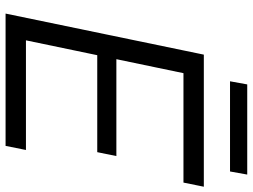

<svg xmlns="http://www.w3.org/2000/svg" viewBox="-132 -798 929 706"><g transform="rotate(90 333.0 -444.5)"><path d="M29.4 0 180.4 -729H666.1L650.9 -654.1H227.6L253.7 -678.9L123.1 -52.3L107.9 -74.9H531L516 0ZM165.1 -337.1 177.4 -407.4H553.4L539 -337.1ZM278.4 -825.3 289.9 -888.6H621.4L610 -825.3Z"/></g></svg>

Font: Mona Sans ExtraLight
Style: Italic
Weight: 200
Italic angle: -11.6951°
Designer: Deni Anggara
Foundry: GitHub
Version: Version 2.000